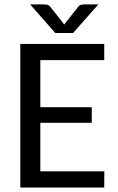

<svg xmlns="http://www.w3.org/2000/svg" viewBox="-20 -838 528 858"><path d="M70.8 0ZM445.8 -641.6V-569.3H160.2V-358.9H390.1V-289.1H160.2V-72.3H446.3L445.8 0H70.8V-641.6ZM114.7 -818.4H177.2Q183.1 -818.4 190.9 -816.9Q198.7 -815.4 204.6 -807.6L261.2 -736.3L267.1 -728Q268.1 -730.5 269.5 -732.2Q271 -733.9 272.9 -736.3L329.1 -807.1Q335 -815.4 343 -816.9Q351.1 -818.4 356.4 -818.4H419.4L306.6 -690.4H227.1Z"/></svg>

Font: Carlito
Style: Regular
Weight: 400
Designer: Lukasz Dziedzic
Foundry: tyPoland Lukasz Dziedzic
Version: Version 1.104